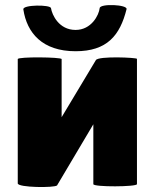

<svg xmlns="http://www.w3.org/2000/svg" viewBox="-20 -731 610 757"><path d="M181 -699C179 -713 69 -713 72 -694C86 -601 147 -529 278 -529C402 -529 453 -591 479 -695C483 -713 375 -718 373 -699C370 -671 340 -613 278 -613C212 -613 185 -673 181 -699ZM205 0C196 10 50 9 50 -8V-498C50 -508 223 -506 223 -498V-269L358 -494C368 -511 520 -504 520 -499V-5C520 6 348 7 348 -5V-241Z"/></svg>

Font: Lilita 2
Style: Regular
Weight: 400
Designer: Juan Montoreano
Foundry: Juan Montoreano
Version: Version 2.001